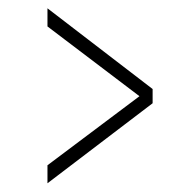

<svg xmlns="http://www.w3.org/2000/svg" viewBox="-20 -552 425 451"><path d="M91.5 -121.5V-163.8L307.6 -326L91.5 -489.9V-532.5L338.5 -342.9V-309.5Z"/></svg>

Font: Smooch Sans Thin
Style: Regular
Weight: 100
Designer: Robert E. Leuschke
Foundry: Robert E. Leuschke
Version: Version 1.010